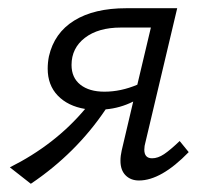

<svg xmlns="http://www.w3.org/2000/svg" viewBox="-20 -434 507 467"><path d="M273 -43Q273 -55 276 -68L304 -187Q272 -171 237 -168Q165 -61 55 13L4 -27Q114 -82 187 -169Q145 -176 120.5 -201.5Q96 -227 96 -267Q96 -282 99 -297Q112 -354 160.5 -384Q209 -414 287 -414H411L334 -89Q331 -79 331 -70Q331 -49 350 -49Q364 -49 379 -59Q394 -69 417 -91L439 -64Q372 5 318 5Q298 5 285.5 -7.5Q273 -20 273 -43ZM234 -211Q274 -211 314 -228L347 -367H274Q219 -367 186.5 -342Q154 -317 154 -276Q154 -245 175.5 -228Q197 -211 234 -211Z"/></svg>

Font: LXGW Bright GB
Style: Italic
Weight: 400
Italic angle: -12°
Designer: Christian Thalmann (Catharsis Fonts)
Foundry: LXGW / Christian Thalmann (Catharsis Fonts) / Fontworks Inc.
Version: Version 5.510